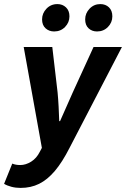

<svg xmlns="http://www.w3.org/2000/svg" viewBox="-55 -726 617 940"><path d="M46 194Q22 194 1 188.5Q-20 183 -35 174L5 75Q22 82 44 82Q71 82 97.5 65.5Q124 49 140 17L150 -2L61 -496H201L227 -273Q230 -242 232 -203.5Q234 -165 235 -133H239Q254 -166 270.5 -204Q287 -242 301 -273L403 -496H542L286 -3Q250 68 213.5 111Q177 154 136.5 174Q96 194 46 194ZM210 -572Q185 -572 168 -587.5Q151 -603 151 -631Q151 -661 172.5 -683.5Q194 -706 226 -706Q251 -706 268 -690Q285 -674 285 -646Q285 -616 263.5 -594Q242 -572 210 -572ZM420 -572Q395 -572 378.5 -587.5Q362 -603 362 -631Q362 -661 383.5 -683.5Q405 -706 436 -706Q462 -706 478.5 -690Q495 -674 495 -646Q495 -616 473.5 -594Q452 -572 420 -572Z"/></svg>

Font: Source Sans 3 ExtraLight
Style: Bold Italic
Weight: 700
Italic angle: -11°
Version: Version 3.052;hotconv 1.1.0;makeotfexe 2.6.0